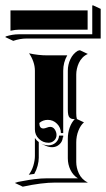

<svg xmlns="http://www.w3.org/2000/svg" viewBox="-30 -679 402 729"><path d="M-9.8 -538.1 -7.8 -540.8Q17.8 -548.8 40.3 -548.8H320.3V-657.2L322.3 -659.2L352.3 -645.3V-532.7H70.3Q46.4 -532.7 20.3 -523.9ZM9.8 -562.3V-639.6H302.7V-566.4H42.2Q29.5 -566.4 9.8 -562.3ZM26.4 15.6 38.6 11.7Q42.7 11 58.3 8.1Q74 5.1 80.9 4Q87.9 2.9 101 1.2Q114 -0.5 125.9 -1.2Q137.7 -2 150.1 -2H265.6Q247.6 -13.2 237.5 -33.9Q227.5 -54.7 227.5 -78.1V-152.3Q227.5 -174.8 234.7 -194.8Q241.9 -214.8 253.9 -226.6Q246.6 -226.8 242.3 -227.9Q238 -229 234.3 -232.7Q230.5 -236.3 229 -243.9Q227.5 -251.5 227.5 -263.7V-410.2Q227.5 -433.8 237.4 -454.6Q247.3 -475.3 265.4 -486.3L273.4 -488.3L303.5 -474.1Q292 -469.2 283.2 -460.1Q274.4 -450.9 269.4 -439.9Q264.4 -429 262 -417.8Q259.5 -406.7 259.5 -396.2V-249.5Q259.5 -234.4 262 -227.1L288.8 -214.4Q276.1 -203.9 267.8 -183Q259.5 -162.1 259.5 -138.4V-64Q259.5 -53 262 -42.1Q264.4 -31.2 269.4 -20.4Q274.4 -9.5 283.2 -0.5Q292 8.5 303.5 14.2H180.4Q128.9 14.2 56.4 29.8ZM79.1 -15.4Q90.6 -30.3 96.6 -50Q102.5 -69.8 102.5 -86.9V-155Q108.9 -145.3 117.2 -139.6V-80.1Q117.2 -66.2 112.8 -49.6Q108.4 -33 100.1 -18.6Q85.9 -17.1 79.1 -15.4ZM80.3 -476.6Q115 -468.8 150.1 -468.8H225.3Q210 -442.1 210 -410.2V-173.8H201.2Q201.2 -194.3 186.5 -209.1Q171.9 -223.9 151.4 -223.9Q133.3 -223.9 119.4 -212.2Q119.4 -191.4 134.5 -191.2Q139.6 -191.2 147.3 -194.2Q155 -197.3 160.2 -197.3Q171.6 -197.3 178.1 -187.3Q184.6 -177.2 184.6 -166.3Q184.6 -154.1 175.7 -145.5Q166.7 -137 154.3 -137Q132.8 -137 117.7 -151.9Q102.5 -166.7 102.5 -187.7V-410.2Q102.5 -428 96.3 -445.4Q90.1 -462.9 80.3 -476.6ZM127.9 -132.8V-133.1Q140.4 -127.2 154.3 -127.2Q170.2 -127.2 181.8 -137.8Q193.4 -148.4 194.3 -164.1H210V-157.5H208.5Q207.5 -141.8 195.8 -131Q184.1 -120.1 168 -120.1Q155 -120.1 142.1 -126.2Z"/></svg>

Font: AgreloyS1
Style: Medium
Weight: 400
Designer: gluk
Foundry: gluk
Version: Version 0.27